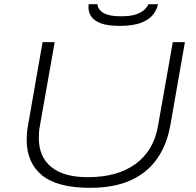

<svg xmlns="http://www.w3.org/2000/svg" viewBox="-20 -888 940 920"><path d="M412 12Q255 12 181.5 -48Q108 -108 108 -217Q108 -235 109.5 -254Q111 -273 115 -292L184 -686H242L171 -284Q168 -269 167 -255Q166 -241 166 -228Q166 -136 226 -87.5Q286 -39 401 -39Q542 -39 629 -102Q716 -165 737 -284L808 -686H866L797 -292Q781 -197 733.5 -128.5Q686 -60 606 -24Q526 12 412 12ZM553 -764Q494 -764 461.5 -777Q429 -790 416.5 -810Q404 -830 404 -851Q404 -856 404 -860Q404 -864 405 -868H447Q447 -864 448 -860Q449 -856 451 -851Q456 -841 467.5 -831.5Q479 -822 501.5 -816Q524 -810 560 -810Q608 -810 634.5 -820Q661 -830 674 -843.5Q687 -857 691 -868H737Q733 -845 715.5 -820.5Q698 -796 659 -780Q620 -764 553 -764Z"/></svg>

Font: Archivo Expanded Thin
Style: Italic
Weight: 250
Width: 7
Italic angle: -10°
Designer: Hector Gatti
Foundry: Omnibus-Type
Version: Version 2.001